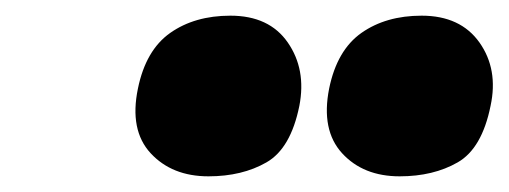

<svg xmlns="http://www.w3.org/2000/svg" viewBox="-20 -763 649 245"><path d="M490 -538Q443.5 -538 416.5 -567.5Q389.5 -597 400 -650Q410 -699 441.2 -721Q472.5 -743 518 -743Q567.5 -743 591.8 -708.8Q616 -674.5 606 -628Q595 -573.5 564 -555.8Q533 -538 490 -538ZM246 -538Q199.5 -538 172.2 -567.5Q145 -597 156 -650Q166 -699 197.2 -721Q228.5 -743 274 -743Q323.5 -743 347.2 -708.8Q371 -674.5 362 -628Q351 -573.5 320 -555.8Q289 -538 246 -538Z"/></svg>

Font: Commissioner Black
Style: Italic
Weight: 900
Italic angle: -12°
Designer: Kostas Bartsokas
Foundry: Kostas Bartsokas
Version: Version 1.000; ttfautohint (v1.8.3)